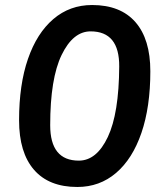

<svg xmlns="http://www.w3.org/2000/svg" viewBox="-20 -735 640 765"><path d="M288 10Q175 10 115.5 -58.5Q56 -127 56 -256Q56 -398 91.5 -500.5Q127 -603 192.5 -659Q258 -715 347 -715Q460 -715 519.5 -647Q579 -579 579 -451Q579 -309 543.5 -205.5Q508 -102 442.5 -46Q377 10 288 10ZM294 -95Q365 -95 409.5 -189Q454 -283 455 -470Q456 -610 341 -610Q271 -610 225.5 -516Q180 -422 180 -236Q180 -95 294 -95Z"/></svg>

Font: Nunito
Style: Bold Italic
Weight: 700
Italic angle: -9°
Designer: Vernon Adams
Foundry: Vernon Adams
Version: Version 3.601; ttfautohint (v1.8.2.53-6de2)